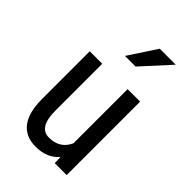

<svg xmlns="http://www.w3.org/2000/svg" viewBox="-227 -834 928 928"><g transform="rotate(45 236.5 -370.5)"><path d="M325.7 -2 324.2 -41Q282.2 9.3 204.1 9.3Q133.8 9.3 98.1 -38.1Q63 -85.4 63 -175.3V-500V-502H64.5H146.5H148.4V-500V-181.6Q148.4 -66.9 218.3 -67.4Q293 -67.4 321.8 -131.8V-500V-502H323.2H405.8H407.2V-500V-2V0H405.8H327.6H325.7ZM293.5 -750H402.8L272 -606.4H199.2Z"/></g></svg>

Font: MAUL Condensed
Style: Condensed Regular
Weight: 400
Designer: MAUL
Version: Version 1.0; 2020; ttfautohint (v1.8.3)